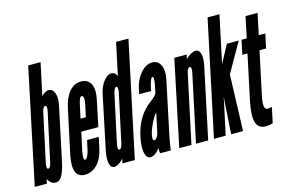

<svg xmlns="http://www.w3.org/2000/svg" viewBox="-116 -957 1807 1186"><g transform="rotate(-15 787.5 -363.5)"><path d="M110 8Q132.5 8 148.8 -17.2Q165 -42.5 178 -99L252 -448Q262 -492.5 251 -523.8Q240 -555 214 -555Q200 -555 186 -545.8Q172 -536.5 166.5 -525L211 -735H132L-23 0H55L61 -30.5Q65 -15.5 79 -3.8Q93 8 110 8ZM87 -87Q80.5 -87 78.8 -97.5Q77 -108 81 -125L147 -431Q150 -446.5 156 -456.8Q162 -467 168 -467Q174.5 -467 176.5 -456.8Q178.5 -446.5 175 -431L109 -125Q101.5 -87 87 -87Z M297 8Q343 8 377 -28.2Q411 -64.5 424 -127L439 -196H364L351 -136Q346 -113 337.5 -97Q329 -81 321 -81Q307.5 -81 317 -136L343 -255H452L486 -418Q500.5 -482.5 483 -518.8Q465.5 -555 421 -555Q377 -555 345.8 -519Q314.5 -483 300 -415L239 -130Q212.5 8 297 8ZM359 -334 376 -411Q386.5 -467 402 -467Q410.5 -467 413 -451.2Q415.5 -435.5 410 -411L393 -334Z M484.5 8Q499 8 517.5 -4.5Q536 -17 544 -31L538 0H617L773 -735H694L650 -527.5Q640 -555 615 -555Q589.5 -555 565 -523.8Q540.5 -492.5 531 -448L459.5 -106.5Q448.5 -54.5 455.2 -23.2Q462 8 484.5 8ZM542 -87Q528 -87 536 -125L602 -431Q605.5 -447 611.2 -457Q617 -467 623 -467Q629 -467 631 -457Q633 -447 630 -431L564 -125Q556 -87 542 -87Z M716 8Q731 8 748 -4Q765 -16 775.5 -33H776.5Q776 -25 777 -15Q778 -5 780 0H847Q851 -30 854.2 -48.8Q857.5 -67.5 863 -95L934 -431Q945.5 -485 929.2 -520Q913 -555 876 -555Q836.5 -555 802 -516Q767.5 -477 755 -419L748 -386H824Q840.5 -468 855 -468Q860.5 -468 861.2 -455.5Q862 -443 858 -422L848 -372Q844 -352 805 -324Q713.5 -258 687 -127Q674.5 -66.5 682.5 -29.2Q690.5 8 716 8ZM765 -87Q751 -87 760 -128Q765 -148.5 775 -172.5Q785 -196.5 797.5 -217.8Q810 -239 821 -251L794 -124Q791 -110 782 -98.5Q773 -87 765 -87Z M901 0H979L1071 -431Q1078 -467 1092 -467Q1107 -467 1100 -432L1008 0H1086L1181 -448Q1191.5 -497.5 1184.2 -526.2Q1177 -555 1154 -555Q1139.5 -555 1119.2 -543.2Q1099 -531.5 1088.5 -518L1095 -547H1016Z M1123 0H1198L1242 -204L1242.5 -206.5L1247.5 -232H1248.5L1246.5 -208.5L1233 0H1309L1321 -359L1428 -547H1352L1295.5 -441.5L1291.5 -433H1290.5L1293 -442.5L1355 -735H1279Z M1453 8Q1475.5 8 1498.5 1L1519.5 -98Q1507.5 -95.5 1502.5 -94.8Q1497.5 -94 1491.5 -94Q1459 -94 1478.5 -184L1536.5 -456H1578.5L1598 -547H1556L1584.5 -682H1507.5L1479 -547H1446L1426.5 -456H1459.5L1400 -176Q1379.5 -80.5 1392.2 -36.2Q1405 8 1453 8Z"/></g></svg>

Font: League Gothic Condensed Italic
Style: Regular
Weight: 400
Width: 3
Designer: The League of Moveable Type
Version: Version 1.600; ttfautohint (v1.8.3)